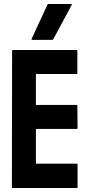

<svg xmlns="http://www.w3.org/2000/svg" viewBox="-20 -948 460 968"><path d="M44 0Q40 0 40 -5L41 -692Q41 -696 45 -696H366Q370 -696 370 -691V-579Q370 -575 366 -575H161V-419H366Q370 -419 370 -415L371 -302Q371 -298 367 -298H161V-123H367Q371 -123 371 -118V-4Q371 0 367 0ZM143 -747Q138 -747 139 -751L219 -924Q220 -928 224 -928H338Q344 -928 342 -924L249 -751Q247 -747 243 -747Z"/></svg>

Font: Staatliches
Style: Regular
Weight: 400
Designer: Brian LaRossa & Erica Carras
Foundry: Type Brut Foundry
Version: Version 1.000; ttfautohint (v1.8.2) -l 8 -r 50 -G 200 -x 14 